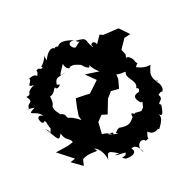

<svg xmlns="http://www.w3.org/2000/svg" viewBox="-139 -912 1094 1088"><g transform="rotate(20 408.0 -368.0)"><path d="M481 -647 451 -662 444 -732 468 -763 394 -771 325 -706 305 -701 313 -622C328 -653 272 -662 282 -629C319 -619 243 -619 293 -621C235 -638 252 -668 189 -621C219 -614 215 -651 204 -592C203 -568 128 -586 182 -623C168 -614 94 -598 109 -547C132 -573 61 -543 110 -532C89 -553 54 -536 74 -461C25 -498 68 -492 57 -416C70 -417 73 -408 44 -400C30 -369 44 -404 54 -361C32 -358 34 -356 15 -331C40 -322 11 -270 54 -305C21 -239 69 -259 36 -227C96 -213 44 -200 75 -166C53 -159 123 -198 101 -186C71 -115 109 -176 163 -160C100 -145 186 -100 178 -131C189 -141 199 -118 226 -107C243 -49 251 -92 201 -93C289 -64 299 -51 289 -99C331 -67 352 -95 371 -76L349 -43L301 11L415 7L398 35L476 29L459 -5L466 -22C492 -68 544 -80 496 -82C529 -99 589 -65 596 -46C580 -86 560 -97 639 -106C606 -78 621 -83 671 -123C693 -101 637 -82 685 -91C720 -116 733 -152 694 -156C694 -136 691 -203 770 -160C709 -172 725 -236 757 -225C777 -266 771 -209 747 -277C796 -272 794 -314 800 -309C777 -331 789 -308 806 -313C803 -369 796 -386 765 -395C792 -385 807 -389 769 -448C736 -439 781 -485 733 -494C738 -477 734 -520 750 -518C749 -554 694 -568 692 -554C714 -524 686 -592 706 -563C665 -563 641 -603 648 -607C645 -604 645 -607 634 -639C613 -608 567 -599 562 -598C557 -640 578 -612 547 -626C526 -644 472 -643 501 -612ZM174 -351C151 -391 168 -387 196 -435C168 -378 173 -429 166 -474C212 -435 229 -492 195 -458C229 -486 206 -487 274 -506C237 -510 307 -490 315 -509C289 -552 286 -506 376 -505L304 -460L378 -454L368 -367L350 -354L302 -316L326 -269L352 -226L374 -211C284 -208 312 -184 278 -206C237 -212 223 -164 274 -165C257 -228 217 -184 187 -238C182 -200 217 -230 162 -274C181 -306 165 -312 170 -337C168 -327 192 -324 191 -358ZM645 -352C658 -339 605 -356 641 -326C641 -293 642 -271 589 -242C586 -223 588 -258 582 -208C601 -218 600 -205 548 -188C528 -166 571 -225 571 -196C498 -190 491 -145 518 -165L468 -233L471 -278L503 -291L474 -376L475 -422L514 -450L491 -500L455 -540C465 -498 492 -538 517 -554C520 -514 600 -533 604 -486C604 -486 624 -500 625 -471C622 -466 584 -428 659 -419C662 -417 650 -427 665 -424C676 -396 680 -408 676 -375Z"/></g></svg>

Font: Asimov Aggro
Style: Medium
Weight: 500
Designer: Google
Version: Version 2.000980; 2014